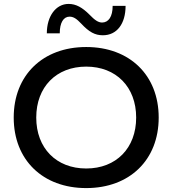

<svg xmlns="http://www.w3.org/2000/svg" viewBox="-20 -950 880 980"><path d="M420 10C642 10 790 -134 790 -350C790 -566 642 -710 420 -710C198 -710 50 -566 50 -350C50 -134 198 10 420 10ZM420 -90C267 -90 165 -194 165 -350C165 -506 267 -610 420 -610C573 -610 675 -506 675 -350C675 -194 573 -90 420 -90ZM621 -920H555C555 -865 534 -835 501 -835C481 -835 463 -848 437 -875C400 -912 368 -930 330 -930C265 -930 219 -867 219 -780H285C285 -834 304 -865 335 -865C356 -865 372 -853 394 -830C435 -786 465 -770 505 -770C577 -770 621 -829 621 -920Z"/></svg>

Font: Goli Medium
Style: Regular
Weight: 500
Designer: jaikishan Patel
Foundry: MagicType
Version: Version 1.000;Glyphs 3.2 (3242)